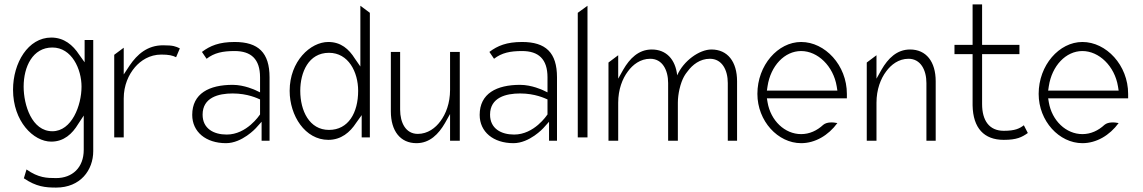

<svg xmlns="http://www.w3.org/2000/svg" viewBox="-20 -652 5174 869"><path d="M39 -246C39 -103 131 -11 212 -11C269 -11 307 -46 334 -91L359 -129V26C359 107 307 154 234 154C192 154 154 153 100 115L88 155C144 193 185 197 234 197C344 197 402 118 402 32V-471H363V-370L338 -405C310 -448 270 -482 212 -482C107 -482 39 -367 39 -246ZM87 -260C87 -350 128 -437 217 -437C305 -437 349 -339 349 -260C349 -175 305 -58 217 -58C124 -58 87 -177 87 -260Z M497 -30H540V-206C540 -266 562 -314 591 -348C617 -378 657 -405 710 -405C744 -405 761 -401 777 -393L794 -433C775 -442 765 -447 718 -447C647 -447 601 -406 567 -356L540 -315V-436L497 -404Z M850 -132C850 -55 912 -4 1003 -4C1076 -4 1138 -72 1138 -72L1164 -101V-15H1200V-302C1200 -414 1149 -462 1042 -462C972 -462 931 -445 894 -417L915 -386C950 -413 988 -421 1042 -421C1116 -421 1157 -385 1157 -302V-234L1136 -244C1136 -244 1086 -268 1033 -268C927 -268 850 -229 850 -132ZM897 -133C897 -211 969 -229 1033 -229C1101 -229 1145 -207 1157 -202V-134C1154 -130 1097 -43 1006 -43C947 -43 897 -70 897 -133Z M1291 -241C1291 -128 1361 -19 1466 -19C1524 -19 1564 -53 1592 -96L1617 -131V-30H1654V-594L1611 -626V-351L1586 -387C1559 -430 1523 -462 1466 -462C1385 -462 1291 -375 1291 -241ZM1339 -241C1339 -324 1376 -413 1469 -413C1557 -413 1601 -326 1601 -241C1601 -142 1557 -64 1469 -64C1380 -64 1339 -151 1339 -241Z M1749 -148C1749 -59 1792 -4 1865 -4C1925 -4 1965 -45 1994 -95L2017 -136V-15H2061V-417H2017V-245C2017 -185 1998 -136 1973 -103C1951 -73 1916 -46 1871 -46C1816 -46 1791 -97 1791 -156V-417H1749Z M2151 -132C2151 -55 2213 -4 2304 -4C2377 -4 2439 -72 2439 -72L2465 -101V-15H2501V-302C2501 -414 2450 -462 2343 -462C2273 -462 2232 -445 2195 -417L2216 -386C2251 -413 2289 -421 2343 -421C2417 -421 2458 -385 2458 -302V-234L2437 -244C2437 -244 2387 -268 2334 -268C2228 -268 2151 -229 2151 -132ZM2198 -133C2198 -211 2270 -229 2334 -229C2402 -229 2446 -207 2458 -202V-134C2455 -130 2398 -43 2307 -43C2248 -43 2198 -70 2198 -133Z M2595 -30H2639V-626L2595 -594Z M2734 -15H2778V-187C2778 -247 2797 -296 2822 -329C2844 -359 2878 -386 2923 -386C2978 -386 3004 -335 3004 -276V-15H3048V-187C3048 -208 3051 -229 3055 -247C3067 -300 3085 -320 3092 -329C3114 -359 3148 -386 3193 -386C3248 -386 3274 -335 3274 -276V-15H3316V-284C3316 -373 3273 -428 3200 -428C3145 -428 3073 -376 3045 -311C3037 -384 2995 -428 2930 -428C2870 -428 2830 -387 2801 -337L2778 -296V-402L2734 -369Z M3408 -227C3408 -104 3501 -4 3606 -4C3669 -4 3729 -39 3770 -95C3751 -99 3723 -101 3706 -87C3678 -61 3644 -45 3606 -45C3532 -45 3468 -106 3454 -189L3451 -207H3813V-227C3813 -357 3714 -462 3606 -462C3501 -462 3408 -357 3408 -227ZM3451 -242 3454 -262C3468 -354 3531 -421 3606 -421C3681 -421 3752 -353 3767 -261L3770 -242Z M3903 -15H3947V-187C3947 -247 3966 -296 3991 -329C4013 -359 4047 -386 4092 -386C4147 -386 4173 -335 4173 -276V-15H4215V-284C4215 -373 4172 -428 4099 -428C4039 -428 3999 -387 3970 -337L3947 -296V-402L3903 -369Z M4300 -407H4382V-175C4384 -72 4434 -19 4523 -19C4582 -19 4605 -31 4632 -50L4614 -85C4594 -70 4574 -60 4523 -60C4457 -60 4425 -107 4425 -181V-407H4594V-449H4425V-632H4382V-449H4300Z M4681 -227C4681 -104 4774 -4 4879 -4C4942 -4 5002 -39 5043 -95C5024 -99 4996 -101 4979 -87C4951 -61 4917 -45 4879 -45C4805 -45 4741 -106 4727 -189L4724 -207H5086V-227C5086 -357 4987 -462 4879 -462C4774 -462 4681 -357 4681 -227ZM4724 -242 4727 -262C4741 -354 4804 -421 4879 -421C4954 -421 5025 -353 5040 -261L5043 -242Z"/></svg>

Font: Charger Sport
Style: HLNrw
Weight: 100
Designer: Jasper
Foundry: Cannot Into Space Fonts
Version: Version 1.1